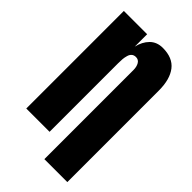

<svg xmlns="http://www.w3.org/2000/svg" viewBox="-260 -818 1019 1019"><g transform="rotate(45 249.5 -309.0)"><path d="M465.3 122.1H293V-546.9Q293 -571.3 283.2 -588.1Q273.4 -605 253.9 -605Q239.3 -605 230 -597.2Q220.7 -589.4 216.6 -574.7Q212.4 -560.1 211.2 -546.9Q210 -533.7 210 -515.1V0H35.2V-732.4H210V-639.2Q220.2 -684.1 248 -712.2Q275.9 -740.2 320.3 -740.2Q394.5 -740.2 429.9 -694.6Q465.3 -648.9 465.3 -564.9Z"/></g></svg>

Font: Anton
Style: Regular
Weight: 400
Designer: Vernon Adams, Tural Alisoy
Foundry: Vernon Adams
Version: Version 2.300